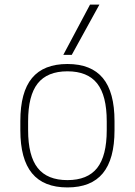

<svg xmlns="http://www.w3.org/2000/svg" viewBox="-20 -810 590 840"><path d="M275 10Q171 10 120 -52Q69 -114 69 -240V-280Q69 -407 120 -468.5Q171 -530 275 -530Q379 -530 430 -468.5Q481 -407 481 -280V-240Q481 -114 430 -52Q379 10 275 10ZM275 -22Q363 -22 405 -75Q447 -128 447 -241V-279Q447 -392 405 -445Q363 -498 275 -498Q187 -498 145 -445Q103 -392 103 -279V-241Q103 -128 145 -75Q187 -22 275 -22ZM294 -570H257L374 -790H415Z"/></svg>

Font: M PLUS Code Latin SemiExpanded ExtraLight
Style: Regular
Weight: 250
Width: 6
Designer: Coji Morishita
Foundry: UNDERFOREST DESIGN
Version: Version 1.002; ttfautohint (v1.8.3)